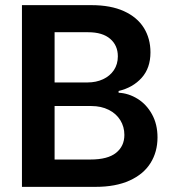

<svg xmlns="http://www.w3.org/2000/svg" viewBox="-20 -727 671 747"><path d="M65.4 -707H335.9Q410.6 -707 462.2 -683.6Q513.7 -660.2 539.6 -618.7Q565.4 -577.1 565.4 -523.4Q565.4 -462.4 531.2 -424.3Q497.1 -386.2 441.4 -373V-366.2Q480 -364.3 514.9 -342.8Q549.8 -321.3 571.3 -282.5Q592.8 -243.7 592.8 -192.4Q592.8 -136.2 565.7 -92.8Q538.6 -49.3 484.4 -24.7Q430.2 0 351.6 0H65.4ZM463.9 -202.1Q463.9 -233.9 448 -259.5Q432.1 -285.2 402.8 -299.8Q373.5 -314.5 335 -314.5H192.4V-106.4H332Q398.9 -106.4 431.4 -132.3Q463.9 -158.2 463.9 -202.1ZM438.5 -507.8Q438.5 -550.3 408.7 -575.9Q378.9 -601.6 323.2 -601.6H192.4V-406.2H320.3Q354 -406.2 380.9 -418.7Q407.7 -431.2 423.1 -454.1Q438.5 -477.1 438.5 -507.8Z"/></svg>

Font: WEMIX Pretendard SemiBold
Style: Regular
Weight: 600
Designer: Base glyphs from Inter by Rasmus Andersson; Hangeul glyphs from Noto Sans CJK(Source Han Sans) by Jang Soo-young and Kan
Foundry: Kil Hyung-jin
Version: Version 1.000